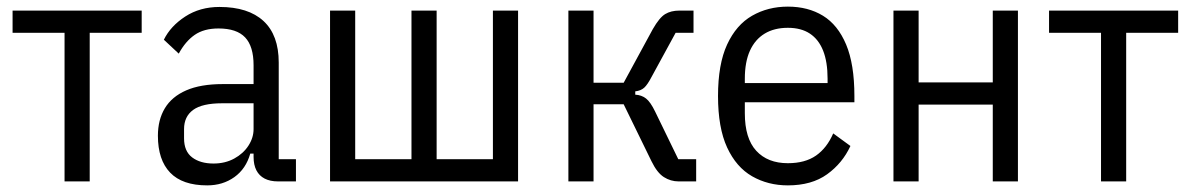

<svg xmlns="http://www.w3.org/2000/svg" viewBox="-20 -548 3597 580"><path d="M175 0V-449H18V-516H408V-449H251V0Z M874 0H820Q796 0 779.5 -8.5Q763 -17 754.5 -33.5Q746 -50 746 -74V-94L756 -84H736Q723 -38 688 -13Q653 12 606 12Q531 12 494 -26.5Q457 -65 457 -138Q457 -186 478 -221Q499 -256 542.5 -275Q586 -294 653 -294H746V-351Q746 -408 720.5 -435Q695 -462 640 -462Q596 -462 568 -442.5Q540 -423 520 -386L475 -428Q495 -469 539.5 -498Q584 -527 643 -527Q730 -527 776 -484.5Q822 -442 822 -359V-67H874ZM746 -236H651Q591 -236 563.5 -216Q536 -196 536 -158V-130Q536 -91 560.5 -72.5Q585 -54 625 -54Q660 -54 687.5 -69Q715 -84 730.5 -108Q746 -132 746 -158Z M977 0V-516H1053V-67H1223V-516H1299V-67H1469V-516H1545V0Z M1697 0V-516H1773V-298H1864L1952 -460Q1972 -495 1989.5 -505.5Q2007 -516 2032 -516H2075V-449H2021L1949 -317Q1936 -292 1926 -283Q1916 -274 1899 -272V-262Q1918 -261 1931.5 -250.5Q1945 -240 1959 -211L2029 -67H2083V0H2030Q2006 0 1985.5 -13Q1965 -26 1948 -61L1864 -233H1773V0Z M2360 12Q2300 12 2252 -15.5Q2204 -43 2176.5 -102.5Q2149 -162 2149 -258Q2149 -354 2176.5 -413.5Q2204 -473 2252 -500.5Q2300 -528 2360 -528Q2421 -528 2466 -500.5Q2511 -473 2536 -413.5Q2561 -354 2561 -258V-239H2230V-206Q2230 -130 2264.5 -92.5Q2299 -55 2360 -55Q2412 -55 2445 -78Q2478 -101 2497 -145L2549 -107Q2525 -55 2478.5 -21.5Q2432 12 2360 12ZM2360 -464Q2319 -464 2290 -446.5Q2261 -429 2245.5 -395Q2230 -361 2230 -310V-297H2480V-310Q2480 -361 2466.5 -395Q2453 -429 2426.5 -446.5Q2400 -464 2360 -464Z M2679 0V-516H2755V-299H2979V-516H3055V0H2979V-232H2755V0Z M3306 0V-449H3149V-516H3539V-449H3382V0Z"/></svg>

Font: IBM Plex Sans Condensed
Style: Regular
Weight: 400
Width: 3
Designer: Mike Abbink, Paul van der Laan, Pieter van Rosmalen
Foundry: Bold Monday
Version: Version 3.201